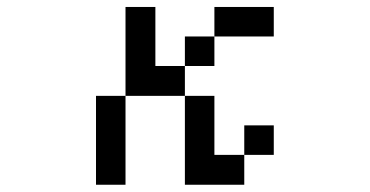

<svg xmlns="http://www.w3.org/2000/svg" viewBox="-20 -462 1040 540"><path d="M250 57.6V-192.4H333V-442.4H417V-276.4H500V-359.4H583V-442.4H750V-359.4H583V-276.4H500V-192.4H583V-26.4H667V57.6H500V-192.4H333V57.6ZM667 -26.4V-109.4H750V-26.4Z"/></svg>

Font: KH Dot kagurazaka 12
Style: Regular
Weight: 400
Designer: Original version for X68000 by Keitarou Hiraki (http://hp.vector.co.jp/authors/VA000874/) / TrueType conversion by Homem
Version: Version 1.00.20150527